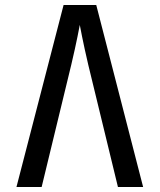

<svg xmlns="http://www.w3.org/2000/svg" viewBox="-20 -750 640 770"><path d="M46 0H147L266 -491C287 -579 300 -650 300 -650C300 -650 313 -579 334 -490L453 0H554L366 -730H235Z"/></svg>

Font: JetBrains Mono Medium
Style: Regular
Weight: 436
Monospace: yes
Designer: Philipp Nurullin, Konstantin Bulenkov
Foundry: JetBrains
Version: Version 2.305